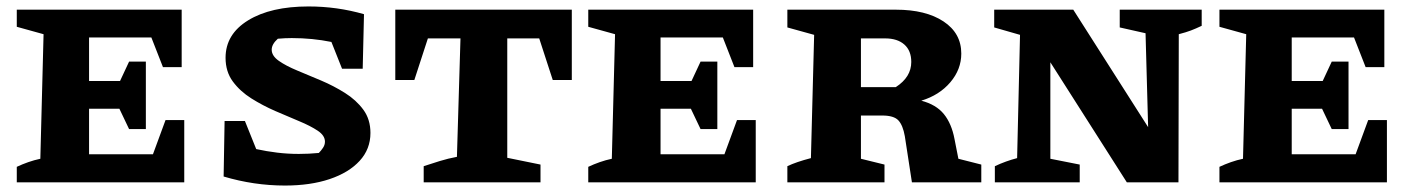

<svg xmlns="http://www.w3.org/2000/svg" viewBox="-20 -565 4384 595"><path d="M493 -193H551V0H32V-48Q49 -56 67.5 -62.5Q86 -69 105 -73L115 -459L32 -482V-535H543V-357H485L449 -449H256V-314H352L380 -374H432V-165H380L350 -228H256V-87H454Z M863 10Q767 10 673 -18L676 -190H739L774 -103Q806 -96 839 -92Q872 -88 906 -88Q937 -88 968 -91Q975 -98 981 -107Q987 -116 987 -126Q987 -145 964.5 -160Q942 -175 907 -189.5Q872 -204 833 -221Q794 -238 759 -260Q724 -282 701.5 -312.5Q679 -343 679 -386Q679 -459 749 -502Q819 -545 936 -545Q1025 -545 1108 -521L1104 -352H1040L1007 -435Q948 -447 884 -447Q864 -447 841 -445Q822 -428 822 -411Q822 -392 844 -376.5Q866 -361 901 -346.5Q936 -332 975 -315.5Q1014 -299 1049 -277Q1084 -255 1106 -225Q1128 -195 1128 -153Q1128 -103 1094.5 -66.5Q1061 -30 1001.5 -10Q942 10 863 10Z M1752 -535V-317H1693L1651 -446H1552V-76L1655 -55V0H1293V-50Q1317 -58 1343 -66Q1369 -74 1396 -79L1407 -446H1306L1264 -317H1205V-535Z M2264 -193H2322V0H1803V-48Q1820 -56 1838.5 -62.5Q1857 -69 1876 -73L1886 -459L1803 -482V-535H2314V-357H2256L2220 -449H2027V-314H2123L2151 -374H2203V-165H2151L2121 -228H2027V-87H2225Z M2950 -73 3021 -55V0H2806L2784 -143Q2778 -177 2764 -192Q2750 -207 2714 -207H2648V-73L2721 -55V0H2420V-50Q2447 -63 2493 -75L2503 -457L2420 -480V-535H2756Q2849 -535 2904 -498.5Q2959 -462 2959 -399Q2959 -350 2925 -310Q2891 -270 2835 -253Q2881 -241 2905 -211.5Q2929 -182 2938 -134ZM2723 -446H2648V-295H2756Q2804 -326 2804 -373Q2804 -408 2782.5 -427Q2761 -446 2723 -446Z M3450 -535H3704V-485Q3685 -476 3670.5 -470.5Q3656 -465 3633 -459L3632 0H3472L3235 -372V-73L3326 -55V0H3063V-50Q3097 -66 3132 -75L3141 -457L3061 -480V-535H3306L3538 -171L3530 -462L3450 -480Z M4220 -193H4278V0H3759V-48Q3776 -56 3794.5 -62.5Q3813 -69 3832 -73L3842 -459L3759 -482V-535H4270V-357H4212L4176 -449H3983V-314H4079L4107 -374H4159V-165H4107L4077 -228H3983V-87H4181Z"/></svg>

Font: Piazzolla SC
Style: Bold
Weight: 700
Designer: Juan Pablo del Peral
Foundry: Huerta Tipografica
Version: Version 1.330